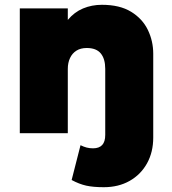

<svg xmlns="http://www.w3.org/2000/svg" viewBox="-20 -555 716 800"><path d="M412.5 225Q368.5 225 339.2 218.5Q310 212 278.5 195L315.5 50Q328.5 56.5 341 59.8Q353.5 63 367.5 63Q393 63 405.8 49.2Q418.5 35.5 418.5 7V-268Q418.5 -309.5 400 -332.2Q381.5 -355 341.5 -355Q316 -355 298.5 -344Q281 -333 271.8 -313.2Q262.5 -293.5 262.5 -268V0H62.5V-520H262.5V-472Q289.5 -504.5 326 -519.8Q362.5 -535 404.5 -535Q479 -535 526.2 -506Q573.5 -477 596 -430.5Q618.5 -384 618.5 -331V18Q618.5 79 592.5 125.8Q566.5 172.5 520 198.8Q473.5 225 412.5 225Z"/></svg>

Font: Geologica Cursive Black
Style: Regular
Weight: 900
Designer: Sindre Bremnes, Frode Helland
Foundry: Monokrom Skriftforlag AS
Version: Version 1.010;gftools[0.9.28]